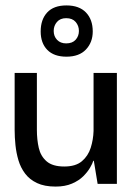

<svg xmlns="http://www.w3.org/2000/svg" viewBox="-20 -678 493 708"><path d="M185 10Q144 10 116.5 -3Q89 -16 72.5 -38Q56 -60 48 -87Q40 -114 37 -143Q34 -172 34 -199V-409H116V-199Q116 -163 123 -132.5Q130 -102 152 -83Q174 -64 217 -64Q259 -64 282 -83.5Q305 -103 314.5 -133Q324 -163 325 -195V-409H411V0H340L326 -85H324Q321 -75 312 -59.5Q303 -44 287 -28Q271 -12 245.5 -1Q220 10 185 10ZM225 -469Q179 -469 154.5 -494Q130 -519 130 -562Q130 -606 154 -632Q178 -658 225 -658Q272 -658 297 -632Q322 -606 322 -562Q322 -522 297 -495.5Q272 -469 225 -469ZM224 -518Q247 -518 259 -531.5Q271 -545 271 -564Q271 -583 259 -597Q247 -611 224 -611Q202 -611 190 -597Q178 -583 178 -564Q178 -544 190.5 -531Q203 -518 224 -518Z"/></svg>

Font: Darker Grotesque SemiBold
Style: Regular
Weight: 600
Designer: Gabriel Lam
Foundry: TypeRant
Version: Version 1.000;gftools[0.9.28]